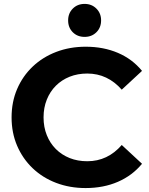

<svg xmlns="http://www.w3.org/2000/svg" viewBox="-20 -951 764 983"><path d="M418.4 11.8Q336.8 11.8 267.4 -14.7Q198 -41.2 147 -89.9Q96.1 -138.6 67.7 -204.7Q39.3 -270.8 39.3 -350Q39.3 -429.2 67.7 -495.3Q96.1 -561.4 147.3 -610.1Q198.6 -658.8 268 -685.3Q337.4 -711.8 419 -711.8Q509.9 -711.8 583.7 -680.3Q657.5 -648.8 707.1 -588.1L603.3 -491.9Q567.5 -532.7 523.3 -553.6Q479.2 -574.5 426.8 -574.5Q377.7 -574.5 336.8 -558.3Q296 -542 266 -512.1Q236.1 -482.2 219.6 -440.9Q203 -399.7 203 -350Q203 -300.3 219.6 -259.1Q236.1 -217.8 266 -187.9Q296 -158 336.8 -141.7Q377.7 -125.5 426.8 -125.5Q479.2 -125.5 523.3 -146.4Q567.5 -167.3 603.3 -208.7L707.1 -112.5Q657.5 -52.2 583.7 -20.2Q509.9 11.8 418.4 11.8ZM413.2 -762.1Q376.5 -762.1 352.6 -785.9Q328.8 -809.8 328.8 -846.5Q328.8 -882.9 352.6 -906.9Q376.5 -931 413.2 -931Q449.6 -931 473.6 -906.9Q497.6 -882.9 497.6 -846.5Q497.6 -809.8 473.6 -785.9Q449.6 -762.1 413.2 -762.1Z"/></svg>

Font: Montserrat Alternates Thin
Style: Regular
Weight: 100
Designer: Julieta Ulanovsky
Foundry: Julieta Ulanovsky
Version: Version 9.000